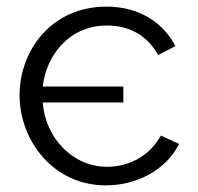

<svg xmlns="http://www.w3.org/2000/svg" viewBox="-20 -550 598 579"><path d="M299 9C391 9 480 -36 520 -116L465 -141C429 -76 365 -47 303 -47C198 -47 116 -136 109 -241H352V-289H109C119 -382 188 -473 302 -473C365 -473 421 -448 457 -384L509 -411C472 -482 400 -530 301 -530C133 -530 39 -395 39 -263C39 -126 141 9 299 9Z"/></svg>

Font: FIGSv2-sans-serif
Style: Regular
Weight: 400
Designer: Matt McInerney, Pablo Impallari, Rodrigo Fuenzalida,Mirko Velimirovic
Foundry: Matt McInerney, Pablo Impallari, Rodrigo Fuenzalida
Version: Version 4.021;hotconv 1.0.109;makeotfexe 2.5.65596